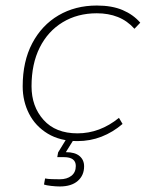

<svg xmlns="http://www.w3.org/2000/svg" viewBox="-20 -500 556 694"><path d="M260 10Q197 10 152.5 -17Q108 -44 85 -89Q62 -134 62 -188Q62 -278 96.5 -343.5Q131 -409 191.5 -444.5Q252 -480 330 -480Q385 -480 423.5 -463.5Q462 -447 487 -418L466 -396Q440 -425 406 -438.5Q372 -452 330 -452Q260 -452 206.5 -419.5Q153 -387 123.5 -328Q94 -269 94 -188Q94 -115 137.5 -66.5Q181 -18 260 -18Q341 -18 410 -74L423 -52Q388 -22 347 -6Q306 10 260 10ZM196 174Q183 174 165 172Q147 170 139 167L143 145Q152 147 167.5 147.5Q183 148 196 148Q222 148 238 135.5Q254 123 254 100Q254 68 211 68H187L190 51L228 -11H256L218 50Q251 50 267.5 64Q284 78 284 101Q284 134 261 154Q238 174 196 174Z"/></svg>

Font: Gantari Thin
Style: Italic
Weight: 100
Italic angle: -10°
Designer: Anugrah Pasau
Foundry: Lafontype
Version: Version 1.000; ttfautohint (v1.8.4.7-5d5b)